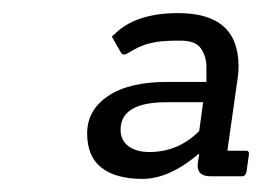

<svg xmlns="http://www.w3.org/2000/svg" viewBox="-20 -744 400 293"><path d="M283 -509Q238 -471 197.5 -471Q157 -471 135 -488Q113 -505 113 -540.5Q113 -576 145 -597.5Q177 -619 235 -619H295V-622Q295 -628 295 -642.5Q295 -657 287 -669.5Q279 -682 255 -682Q231 -682 219 -680Q207 -678 199 -675Q191 -672 185 -668.5Q179 -665 173.5 -662Q168 -659 165 -663L153 -684Q149 -689 154 -691Q186 -724 252 -724Q344 -724 344 -643Q344 -632 342 -620L327 -514H356Q360 -514 360 -509L356 -481Q354 -475 350 -475H301Q279 -475 282 -496L284 -509ZM208 -512Q252 -512 284 -544L290 -588H234Q164 -588 164 -546Q164 -530 176 -521Q188 -512 208 -512Z"/></svg>

Font: Sanchez
Style: Italic
Weight: 400
Designer: Daniel Hernández
Foundry: LatinoType
Version: Version 1.001